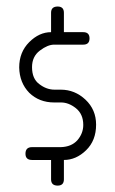

<svg xmlns="http://www.w3.org/2000/svg" viewBox="-20 -620 359 600"><path d="M240.2 -229.5Q240.2 -263.7 216.8 -282.2Q194.3 -299.8 170.9 -299.8Q160.2 -299.8 160.2 -299.8Q160.2 -299.8 149.4 -299.8Q102.5 -299.8 71.3 -330.1Q41 -361.3 40 -409.2Q40 -457 71.3 -488.3Q102.5 -519.5 139.6 -519.5Q139.6 -540 139.6 -549.8Q139.6 -559.6 139.6 -580.1Q139.6 -599.6 160.2 -599.6Q179.7 -599.6 179.7 -580.1Q179.7 -559.6 179.7 -549.8Q179.7 -540 179.7 -519.5Q190.4 -519.5 205.1 -519.5Q219.7 -519.5 240.2 -519.5Q259.8 -519.5 259.8 -500Q259.8 -480.5 240.2 -480.5Q200.2 -480.5 179.7 -480.5Q160.2 -480.5 149.4 -480.5Q128.9 -480.5 104.5 -461.9Q80.1 -443.4 80.1 -410.2Q80.1 -374 102.5 -357.4Q125 -339.8 150.4 -339.8Q160.2 -339.8 160.2 -339.8Q161.1 -339.8 169.9 -339.8Q213.9 -339.8 247.1 -308.6Q280.3 -277.3 280.3 -230.5Q280.3 -180.7 249 -150.4Q217.8 -120.1 179.7 -120.1Q179.7 -99.6 179.7 -89.8Q179.7 -80.1 179.7 -59.6Q179.7 -40 160.2 -40Q139.6 -40 139.6 -59.6Q139.6 -80.1 139.6 -89.8Q139.6 -99.6 139.6 -120.1Q120.1 -120.1 110.4 -120.1Q99.6 -120.1 80.1 -120.1Q59.6 -120.1 59.6 -139.6Q59.6 -160.2 80.1 -160.2Q120.1 -160.2 125 -160.2Q129.9 -160.2 169.9 -160.2Q203.1 -161.1 221.7 -181.6Q240.2 -203.1 240.2 -229.5Z"/></svg>

Font: Demofont
Style: Regular
Weight: 400
Version: Version 1.0